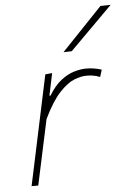

<svg xmlns="http://www.w3.org/2000/svg" viewBox="-55 -820 585 861"><g transform="rotate(-5 238.0 -389.5)"><path d="M52 0Q64 -56.5 75 -108Q86 -159.5 99 -221L109.5 -270.5Q129 -364 157 -494L188 -497L167 -397H172Q198.5 -441 228.5 -464Q258.5 -487 288 -495.5Q317.5 -504 342 -504Q361 -504 379.2 -500.8Q397.5 -497.5 411 -493L401 -461Q383 -468 368.2 -470Q353.5 -472 340 -472Q315.5 -472 284.5 -459.8Q253.5 -447.5 218 -409.5Q182.5 -371.5 145 -294L129.5 -221.5Q116.5 -160.5 105.2 -108.2Q94 -56 82 0ZM247 -586Q294 -635.5 339.2 -682.8Q384.5 -730 430 -778L476 -779Q427.5 -730.5 379.8 -682.8Q332 -635 284 -587Z"/></g></svg>

Font: Commissioner Thin
Style: Italic
Weight: 100
Italic angle: -12°
Designer: Kostas Bartsokas
Foundry: Kostas Bartsokas
Version: Version 1.000; ttfautohint (v1.8.3)